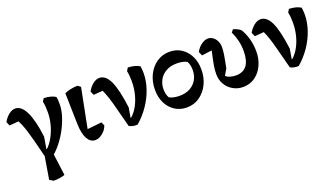

<svg xmlns="http://www.w3.org/2000/svg" viewBox="-74 -976 2934 1684"><g transform="rotate(-20 1392.5 -134.0)"><path d="M203 224 168 203 207 -33 210 23 163 -162Q143 -237 127 -285.5Q111 -334 91 -371L5 -364L-11 -401Q10 -439 40.5 -463Q71 -487 101 -487Q158 -487 197.5 -406Q237 -325 256 -168L234 -39L215 -38Q256 -63 288.5 -114Q321 -165 340.5 -229.5Q360 -294 360 -358Q360 -388 358 -412.5Q356 -437 351 -459L368 -487Q439 -484 477 -458Q480 -444 481 -428.5Q482 -413 482 -387Q482 -339 465 -283Q448 -227 418.5 -170.5Q389 -114 350 -64Q311 -14 267 21L280 -9L309 208Q286 216 260.5 220Q235 224 203 224ZM214 -20 195 -55 210 -73 270 -42Z M668 14Q624 14 597 -34.5Q570 -83 568 -175L561 -462Q584 -473 615.5 -480Q647 -487 683 -488L710 -468L631 -68L601 -96L771 -114L786 -81Q777 -54 758 -32.5Q739 -11 716 1.5Q693 14 668 14Z M1063 13Q1043 15 1020.5 10.5Q998 6 985 -3L936 -190Q922 -246 907 -291.5Q892 -337 876 -371L790 -364L774 -401Q795 -439 825.5 -463Q856 -487 886 -487Q945 -487 982 -408Q1019 -329 1041 -155L1018 -24L1009 -47Q1051 -76 1081 -123.5Q1111 -171 1128 -232.5Q1145 -294 1145 -363Q1145 -388 1143 -411.5Q1141 -435 1136 -459L1153 -487Q1224 -484 1262 -458Q1264 -441 1265.5 -425Q1267 -409 1267 -394Q1267 -323 1242 -249Q1217 -175 1171 -107.5Q1125 -40 1063 13ZM1003 -10 984 -45 1004 -75 1064 -44Z M1522 20Q1460 20 1412 -11Q1364 -42 1337 -96Q1310 -150 1310 -220Q1310 -298 1340.5 -359.5Q1371 -421 1423.5 -456.5Q1476 -492 1542 -492Q1604 -492 1651.5 -461.5Q1699 -431 1726.5 -376.5Q1754 -322 1754 -252Q1754 -174 1723.5 -113Q1693 -52 1641 -16Q1589 20 1522 20ZM1496 -98Q1554 -98 1595.5 -121Q1637 -144 1659 -183.5Q1681 -223 1681 -274Q1681 -321 1662 -354Q1643 -365 1618 -369.5Q1593 -374 1568 -374Q1510 -374 1468.5 -351Q1427 -328 1404.5 -288.5Q1382 -249 1382 -199Q1382 -151 1402 -118Q1422 -107 1447 -102.5Q1472 -98 1496 -98Z M2048 20Q1995 20 1952.5 -5Q1910 -30 1886 -72Q1862 -114 1862 -166Q1862 -186 1863.5 -204.5Q1865 -223 1869.5 -249.5Q1874 -276 1883 -317.5Q1892 -359 1907 -425L1924 -380L1802 -364L1785 -401Q1804 -438 1837 -462Q1870 -486 1899 -486Q1923 -486 1944 -471.5Q1965 -457 1978 -431Q1991 -405 1991 -371Q1991 -343 1984 -298.5Q1977 -254 1962 -183L1929 -127Q1942 -113 1967.5 -105Q1993 -97 2022 -97Q2090 -97 2124 -142Q2158 -187 2158 -276Q2158 -327 2146.5 -374.5Q2135 -422 2115 -463L2135 -487Q2155 -481 2172.5 -472.5Q2190 -464 2202 -454Q2230 -409 2245.5 -352.5Q2261 -296 2261 -236Q2261 -163 2233.5 -105Q2206 -47 2158 -13.5Q2110 20 2048 20Z M2567 13Q2547 15 2524.5 10.5Q2502 6 2489 -3L2440 -190Q2426 -246 2411 -291.5Q2396 -337 2380 -371L2294 -364L2278 -401Q2299 -439 2329.5 -463Q2360 -487 2390 -487Q2449 -487 2486 -408Q2523 -329 2545 -155L2522 -24L2513 -47Q2555 -76 2585 -123.5Q2615 -171 2632 -232.5Q2649 -294 2649 -363Q2649 -388 2647 -411.5Q2645 -435 2640 -459L2657 -487Q2728 -484 2766 -458Q2768 -441 2769.5 -425Q2771 -409 2771 -394Q2771 -323 2746 -249Q2721 -175 2675 -107.5Q2629 -40 2567 13ZM2507 -10 2488 -45 2508 -75 2568 -44Z"/></g></svg>

Font: Eczar Medium
Style: Regular
Weight: 500
Designer: Vaibhav Singh
Foundry: Rosetta Type Foundry
Version: Version 2.000